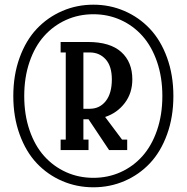

<svg xmlns="http://www.w3.org/2000/svg" viewBox="-20 -752 802 824"><path d="M380.9 -731.9Q451.7 -731.9 514.2 -704.8Q576.7 -677.7 623.3 -628.4Q669.9 -579.1 697 -504.4Q724.1 -429.7 724.1 -339.8Q724.1 -250 697 -175.3Q669.9 -100.6 623.3 -51.3Q576.7 -2 514.2 24.9Q451.7 51.8 380.9 51.8Q309.6 51.8 247.1 24.9Q184.6 -2 137.9 -51.3Q91.3 -100.6 64.2 -175.3Q37.1 -250 37.1 -339.8Q37.1 -430.2 64.2 -504.6Q91.3 -579.1 137.9 -628.4Q184.6 -677.7 247.1 -704.8Q309.6 -731.9 380.9 -731.9ZM380.9 11.2Q443.4 11.2 497.6 -13.2Q551.8 -37.6 591.6 -82.3Q631.3 -127 654.1 -193.4Q676.8 -259.8 676.8 -339.8Q676.8 -419.9 654.1 -486.3Q631.3 -552.7 591.6 -597.4Q551.8 -642.1 497.6 -666.5Q443.4 -690.9 380.9 -690.9Q317.9 -690.9 263.7 -666.5Q209.5 -642.1 169.4 -597.4Q129.4 -552.7 106.7 -486.3Q84 -419.9 84 -339.8Q84 -259.8 106.7 -193.4Q129.4 -127 169.4 -82.3Q209.5 -37.6 263.7 -13.2Q317.9 11.2 380.9 11.2ZM547.9 -411.1Q547.9 -352.5 515.4 -309.8Q482.9 -267.1 431.2 -250L503.9 -152.8H525.9V-107.9H448.2L359.9 -240.2H337.9V-152.8H359.9V-107.9H240.2V-152.8H262.2V-526.9H240.2V-571.8H357.9Q452.1 -571.8 500 -529.1Q547.9 -486.3 547.9 -411.1ZM337.9 -285.2H365.2Q407.7 -285.2 433.8 -318.1Q460 -351.1 460 -411.1Q460 -468.3 433.3 -497.6Q406.7 -526.9 365.2 -526.9H337.9Z"/></svg>

Font: Margherita Semibold
Style: Regular
Weight: 600
Designer: James Puckett
Foundry: Dunwich Type Founders
Version: Version 1.008;hotconv 1.0.109;makeotfexe 2.5.65596